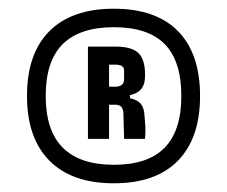

<svg xmlns="http://www.w3.org/2000/svg" viewBox="-20 -907 522 441"><path d="M241.5 -486Q145 -486 93.5 -538Q42 -590 42 -686.5Q42 -784 93.5 -835.5Q145 -887 241.5 -887Q338 -887 388.8 -835.5Q439.5 -784 439.5 -686.5Q439.5 -590 388.8 -538Q338 -486 241.5 -486ZM241.5 -528.5Q320 -528.5 358.2 -567.8Q396.5 -607 396.5 -686.5Q396.5 -767 358.2 -805.8Q320 -844.5 241.5 -844.5Q163.5 -844.5 124.2 -805.8Q85 -767 85 -686.5Q85 -607 124.2 -567.8Q163.5 -528.5 241.5 -528.5ZM182 -588V-800H245Q280 -800 295.8 -787Q311.5 -774 313 -742.5Q313 -741.5 313 -737.8Q313 -734 313 -730Q313 -713.5 304.8 -703Q296.5 -692.5 278.5 -688.5V-681.5Q296.5 -677.5 304 -667.8Q311.5 -658 312 -640Q312.5 -632.5 313.2 -624.8Q314 -617 314 -608.2Q314 -599.5 313 -588H265Q265 -601.5 264.2 -617.2Q263.5 -633 263.5 -646.5Q263 -666.5 245 -666.5H230.5V-588ZM230.5 -708H246Q255 -708 260 -712.5Q265 -717 265 -725Q265 -730 265 -734.8Q265 -739.5 265 -745.5Q265 -758.5 245 -758.5H230.5Z"/></svg>

Font: Big Shoulders Thin ExtraBold
Style: Regular
Weight: 800
Version: Version 2.002